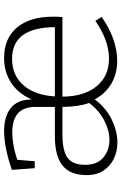

<svg xmlns="http://www.w3.org/2000/svg" viewBox="148 -720 580 915"><g transform="rotate(-90 437.5 -262.0)"><path d="M94 -386 86 -495Q194 -532 271 -532Q340 -532 379.5 -501Q419 -470 421 -410L422 -401Q449 -464 500.5 -498Q552 -532 619 -532Q713 -532 764.5 -470.5Q816 -409 816 -298Q816 -282 815.5 -272.5Q815 -263 814 -254H435V-252Q436 -150 484.5 -91Q533 -32 616 -32Q702 -32 796 -97L815 -67Q708 7 605 7Q544 7 496.5 -21Q449 -49 422 -100Q380 -45 324.5 -18.5Q269 8 216 8Q174 8 139 -9Q104 -26 82.5 -58.5Q61 -91 61 -139Q61 -216 106 -253Q151 -290 247 -290H386V-383Q386 -493 265 -493Q238 -493 205 -487.5Q172 -482 134 -469L127 -386ZM615 -494Q537 -494 489.5 -440Q442 -386 436 -290H766Q765 -494 615 -494ZM229 -30Q273 -30 321 -54.5Q369 -79 405 -127Q387 -174 386 -254H255Q177 -254 143.5 -229.5Q110 -205 110 -146Q110 -88 145 -59Q180 -30 229 -30Z"/></g></svg>

Font: Bitter Light
Style: Regular
Weight: 300
Designer: Sol Matas, and Bitter project Authors
Foundry: Sol Matas
Version: Version 2.001